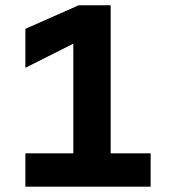

<svg xmlns="http://www.w3.org/2000/svg" viewBox="-20 -700 640 720"><path d="M75.2 0V-125H254.9V-536.1L75.2 -445.8V-591.8L274.9 -680.2H395V-125H544.9V0Z"/></svg>

Font: TASA Orbiter Text
Style: Bold
Weight: 700
Designer: Weizhong Zhang
Version: Version 1.000;Glyphs 3.1.2 (3151)